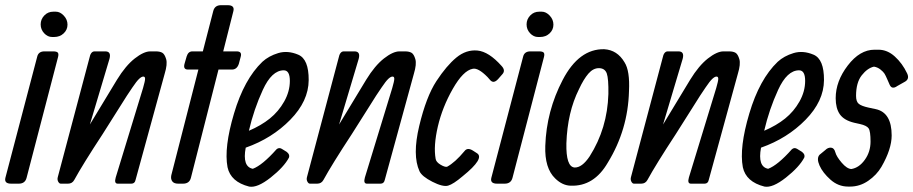

<svg xmlns="http://www.w3.org/2000/svg" viewBox="-34 -705 3506 737"><path d="M170.9 -660.2H180.2Q196.8 -660.2 210.9 -645Q225.1 -629.9 225.1 -610.4Q225.1 -590.8 210.4 -576.9Q195.8 -563 173.8 -563H166Q148.9 -563 135.5 -577.4Q122.1 -591.8 122.1 -611.3Q122.1 -630.9 136 -645.5Q149.9 -660.2 170.9 -660.2ZM189 -486.8 67.9 -22Q62 0 38.1 0H8.8Q-19 0 -13.2 -22.9L108.9 -487.8Q113.8 -507.8 136.7 -507.8H169.9Q183.1 -507.8 187.5 -503.4Q191.9 -499 189 -486.8Z M311 -227.1 415 -398.9Q448.2 -453.1 483.2 -480.5Q518.1 -507.8 543 -507.8H564Q580.1 -507.8 589.1 -502.4Q598.1 -497.1 603.8 -478Q609.4 -459 598.1 -421.9L486.3 -14.2Q483.4 0 470.2 0H418Q403.3 0 410.2 -23.9L515.1 -367.2Q522.9 -394 522.9 -402.6Q522.9 -411.1 516.1 -411.1Q509.3 -411.1 499.8 -402.1Q490.2 -393.1 474.1 -369.1Q455.1 -341.8 428.2 -298.3Q401.4 -254.9 360.4 -190.9Q283.2 -73.2 251 -14.2Q243.2 0 227.1 0H199.2Q193.4 0 189.2 -8.1Q185.1 -16.1 188 -25.9L309.1 -481.9Q314 -507.8 329.1 -507.8H370.1Q394 -507.8 386.2 -479Z M861.8 -662.1 822.8 -507.8H874.5Q896.5 -507.8 889.6 -485.8L882.8 -460Q875.5 -438 856.4 -438H804.7L698.7 -22Q692.9 0 668.5 0H649.9Q633.8 0 627.2 -9Q620.6 -18.1 623.5 -32.2L727.5 -438H687.5Q667.5 -438 674.8 -461.9L682.6 -488.8Q688.5 -507.8 704.6 -507.8H744.6L784.7 -663.1Q790.5 -685.1 814.5 -685.1H839.8Q867.7 -685.1 861.8 -662.1Z M909.2 -138.2Q895.5 -64.9 936.5 -57.1Q973.1 -70.8 1027.3 -131.8Q1036.6 -140.1 1047.4 -133.8L1066.4 -122.1Q1079.6 -111.8 1075.2 -100.1Q1056.2 -64 1004.9 -23.4Q953.6 17.1 922.4 11.2Q851.6 -6.8 839.4 -63Q825.2 -138.2 864.3 -269.5Q903.3 -400.9 973.1 -467.8Q997.6 -490.2 1033.9 -501.2Q1070.3 -512.2 1110.8 -495.1Q1151.4 -478 1150.9 -397.5Q1150.4 -316.9 1080.3 -245.4Q1010.3 -173.8 909.2 -138.2ZM921.4 -203.1Q968.3 -223.1 1001.7 -250Q1035.2 -276.9 1056.9 -315.4Q1078.6 -354 1078.6 -394.5Q1078.6 -435.1 1055.2 -435.1Q1009.3 -435.1 974.9 -360.1Q940.4 -285.2 921.4 -203.1Z M1267.6 -227.1 1371.6 -398.9Q1404.8 -453.1 1439.7 -480.5Q1474.6 -507.8 1499.5 -507.8H1520.5Q1536.6 -507.8 1545.7 -502.4Q1554.7 -497.1 1560.3 -478Q1565.9 -459 1554.7 -421.9L1442.9 -14.2Q1439.9 0 1426.8 0H1374.5Q1359.9 0 1366.7 -23.9L1471.7 -367.2Q1479.5 -394 1479.5 -402.6Q1479.5 -411.1 1472.7 -411.1Q1465.8 -411.1 1456.3 -402.1Q1446.8 -393.1 1430.7 -369.1Q1411.6 -341.8 1384.8 -298.3Q1357.9 -254.9 1316.9 -190.9Q1239.7 -73.2 1207.5 -14.2Q1199.7 0 1183.6 0H1155.8Q1149.9 0 1145.8 -8.1Q1141.6 -16.1 1144.5 -25.9L1265.6 -481.9Q1270.5 -507.8 1285.6 -507.8H1326.7Q1350.6 -507.8 1342.8 -479Z M1891.1 -452.1Q1907.2 -435.1 1895 -420.9L1878.4 -401.9Q1861.3 -382.8 1848.1 -397L1837.4 -409.2Q1801.3 -445.8 1780.3 -440.9Q1744.1 -434.1 1704.1 -364Q1664.1 -293.9 1646.7 -219.5Q1629.4 -145 1638.2 -95.2Q1640.1 -83 1656.7 -73Q1673.3 -63 1682.1 -64.9Q1712.4 -81.1 1749 -125Q1760.3 -140.1 1781.2 -127L1796.4 -117.2Q1828.1 -98.1 1742.2 -28.8Q1706.1 2 1686 7.6Q1666 13.2 1625.7 -7.3Q1585.4 -27.8 1576.2 -47.9Q1548.3 -108.9 1575.2 -221.4Q1602.1 -334 1641.1 -393.6Q1680.2 -453.1 1717.8 -484.1Q1755.4 -515.1 1798.8 -511Q1842.3 -506.8 1891.1 -452.1Z M2036.1 -660.2H2045.4Q2062 -660.2 2076.2 -645Q2090.3 -629.9 2090.3 -610.4Q2090.3 -590.8 2075.7 -576.9Q2061 -563 2039.1 -563H2031.2Q2014.2 -563 2000.7 -577.4Q1987.3 -591.8 1987.3 -611.3Q1987.3 -630.9 2001.2 -645.5Q2015.1 -660.2 2036.1 -660.2ZM2054.2 -486.8 1933.1 -22Q1927.2 0 1903.3 0H1874Q1846.2 0 1852.1 -22.9L1974.1 -487.8Q1979 -507.8 2002 -507.8H2035.2Q2048.3 -507.8 2052.7 -503.4Q2057.1 -499 2054.2 -486.8Z M2059.1 -145Q2063.5 -278.8 2126 -398.4Q2188.5 -518.1 2285.2 -516.1Q2335.4 -513.2 2363.3 -465.8Q2384.3 -433.1 2380.4 -355Q2376.5 -207 2299.3 -81.1Q2246.1 11.2 2156.2 7.8Q2124.5 6.8 2097.2 -20Q2056.2 -59.1 2059.1 -145ZM2229.5 -105Q2297.4 -211.9 2301.3 -344.2Q2302.2 -402.8 2295.2 -422.9Q2288.1 -442.9 2265.6 -443.4Q2243.2 -443.8 2224.6 -422.4Q2206.1 -400.9 2188.5 -362.8Q2144 -273.9 2140.1 -154.8Q2138.2 -64.9 2171.4 -62Q2200.2 -61 2229.5 -105Z M2511.2 -227.1 2615.2 -398.9Q2648.4 -453.1 2683.3 -480.5Q2718.3 -507.8 2743.2 -507.8H2764.2Q2780.3 -507.8 2789.3 -502.4Q2798.3 -497.1 2804 -478Q2809.6 -459 2798.3 -421.9L2686.5 -14.2Q2683.6 0 2670.4 0H2618.2Q2603.5 0 2610.4 -23.9L2715.3 -367.2Q2723.1 -394 2723.1 -402.6Q2723.1 -411.1 2716.3 -411.1Q2709.5 -411.1 2700 -402.1Q2690.4 -393.1 2674.3 -369.1Q2655.3 -341.8 2628.4 -298.3Q2601.6 -254.9 2560.5 -190.9Q2483.4 -73.2 2451.2 -14.2Q2443.4 0 2427.2 0H2399.4Q2393.6 0 2389.4 -8.1Q2385.3 -16.1 2388.2 -25.9L2509.3 -481.9Q2514.2 -507.8 2529.3 -507.8H2570.3Q2594.2 -507.8 2586.4 -479Z M2887.2 -138.2Q2873.5 -64.9 2914.6 -57.1Q2951.2 -70.8 3005.4 -131.8Q3014.6 -140.1 3025.4 -133.8L3044.4 -122.1Q3057.6 -111.8 3053.2 -100.1Q3034.2 -64 2982.9 -23.4Q2931.6 17.1 2900.4 11.2Q2829.6 -6.8 2817.4 -63Q2803.2 -138.2 2842.3 -269.5Q2881.3 -400.9 2951.2 -467.8Q2975.6 -490.2 3012 -501.2Q3048.3 -512.2 3088.9 -495.1Q3129.4 -478 3128.9 -397.5Q3128.4 -316.9 3058.3 -245.4Q2988.3 -173.8 2887.2 -138.2ZM2899.4 -203.1Q2946.3 -223.1 2979.7 -250Q3013.2 -276.9 3034.9 -315.4Q3056.6 -354 3056.6 -394.5Q3056.6 -435.1 3033.2 -435.1Q2987.3 -435.1 2952.9 -360.1Q2918.5 -285.2 2899.4 -203.1Z M3322.8 -514.2H3337.9Q3372.1 -514.2 3400.9 -488Q3429.7 -461.9 3447.8 -423.8Q3458 -402.8 3440.9 -392.1L3410.6 -375Q3389.6 -359.9 3380.9 -379.9Q3379.9 -381.8 3372.8 -398.4Q3365.7 -415 3361.3 -422.1Q3356.9 -429.2 3345.9 -438Q3335 -446.8 3320.8 -449.2Q3295.9 -443.8 3273.9 -416Q3252 -388.2 3252 -336.9Q3252 -314.9 3262.5 -306.4Q3272.9 -297.9 3299.8 -292L3327.6 -286.1Q3388.7 -272.9 3388.7 -185.1Q3388.7 -132.8 3349.6 -64.9Q3331.1 -33.2 3298.8 -11Q3266.6 11.2 3229 11.2H3221.7Q3183.6 11.2 3153.8 -15.4Q3124 -42 3111.8 -69.6Q3099.6 -97.2 3111.8 -110.8L3133.8 -128.9Q3144 -139.2 3156 -138.2Q3168 -137.2 3172.4 -120.6Q3176.8 -104 3196.8 -80.6Q3216.8 -57.1 3233.9 -56.2Q3263.7 -61 3285.6 -91.6Q3307.6 -122.1 3307.6 -161.6Q3307.6 -201.2 3300.3 -212.2Q3293 -223.1 3266.6 -229L3244.6 -233.9Q3206.1 -243.2 3189.9 -266.1Q3173.8 -289.1 3173.8 -328.1Q3173.8 -393.1 3220.2 -453.6Q3266.6 -514.2 3322.8 -514.2Z"/></svg>

Font: Allan
Style: Regular
Weight: 400
Designer: Anton Koovit
Foundry: Anton Koovit
Version: Version 1.002